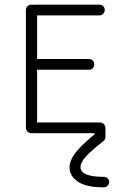

<svg xmlns="http://www.w3.org/2000/svg" viewBox="-20 -561 522 823"><path d="M425 242Q349 242 313.5 217.5Q278 193 278 157Q278 130 299.5 99Q321 68 386 14V10H124Q121 10 119 9Q118 10 115 10Q105 10 98 3Q91 -4 91 -14V-518Q91 -528 98 -534.5Q105 -541 115 -541Q118 -541 119 -540Q121 -541 124 -541H406Q416 -541 422.5 -534.5Q429 -528 429 -518Q429 -509 422.5 -502Q416 -495 406 -495H139V-308H361Q371 -308 377.5 -301.5Q384 -295 384 -285Q384 -275 377.5 -268.5Q371 -262 361 -262H139V-36H408Q418 -36 424.5 -29.5Q431 -23 431 -14Q431 -4 424.5 3Q418 10 408 10H393L386 25V14L391 10H386V-11Q386 -21 392.5 -27.5Q399 -34 409 -34Q419 -34 425.5 -27.5Q432 -21 432 -11V25Q432 37 424 43Q366 89 345.5 113Q325 137 325 155Q325 197 425 197Q435 197 441.5 203.5Q448 210 448 219Q448 228 441.5 235Q435 242 425 242ZM394 8 393 10H391Q393 8 394 8Z"/></svg>

Font: Hoogli
Style: Regular
Weight: 400
Designer: Anand Singh Naorem
Foundry: Brand New Type
Version: Version 1.00 b007